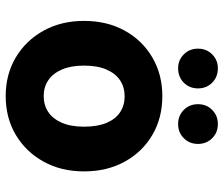

<svg xmlns="http://www.w3.org/2000/svg" viewBox="-74 -680 766 657"><g transform="rotate(90 308.5 -351.0)"><path d="M308 12Q234 12 176 -22.5Q118 -57 84.5 -117.5Q51 -178 51 -256Q51 -335 84.5 -395.5Q118 -456 176.5 -490Q235 -524 308 -524Q383 -524 441 -490Q499 -456 532.5 -395.5Q566 -335 566 -256Q566 -178 532.5 -117.5Q499 -57 441 -22.5Q383 12 308 12ZM308 -118Q339 -118 362.5 -133.5Q386 -149 399.5 -180Q413 -211 413 -256Q413 -302 400 -333Q387 -364 363.5 -379.5Q340 -395 309 -395Q278 -395 254.5 -379.5Q231 -364 217.5 -333Q204 -302 204 -256Q204 -211 217.5 -180Q231 -149 254.5 -133.5Q278 -118 308 -118ZM213 -578Q185 -578 165.5 -597.5Q146 -617 146 -646Q146 -675 165.5 -694.5Q185 -714 213 -714Q243 -714 262.5 -694.5Q282 -675 282 -646Q282 -617 262.5 -597.5Q243 -578 213 -578ZM404 -578Q375 -578 355.5 -597.5Q336 -617 336 -646Q336 -675 355.5 -694.5Q375 -714 404 -714Q433 -714 452.5 -694.5Q472 -675 472 -646Q472 -617 452.5 -597.5Q433 -578 404 -578Z"/></g></svg>

Font: DM Sans 12pt Black
Style: Regular
Weight: 900
Version: Version 4.004;gftools[0.9.30]